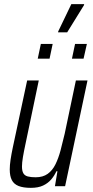

<svg xmlns="http://www.w3.org/2000/svg" viewBox="-20 -898 447 926"><path d="M129 8Q92 8 69.5 -1Q47 -10 37 -29.5Q27 -49 27 -81Q27 -101 31 -128Q35 -155 42 -188L111 -510H167L103 -204Q95 -167 90.5 -140Q86 -113 86 -95Q86 -74 92.5 -62.5Q99 -51 114 -47Q129 -43 152 -43Q187 -43 210 -59.5Q233 -76 247.5 -105.5Q262 -135 272 -172.5Q282 -210 292 -253L346 -510H402L294 0H245L257 -72H252Q242 -50 226.5 -32Q211 -14 187.5 -3Q164 8 129 8ZM327 -615 342 -686H399L383 -615ZM162 -615 177 -686H234L219 -615ZM260 -742 261 -747 324 -878H386L385 -873L304 -742Z"/></svg>

Font: Saira Condensed Light
Style: Italic
Weight: 300
Width: 3
Italic angle: -12°
Designer: Hector Gatti with collaboration of the Omnibus-Type team
Foundry: Omnibus-Type
Version: Version 1.101